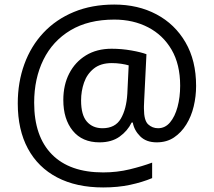

<svg xmlns="http://www.w3.org/2000/svg" viewBox="-20 -734 939 843"><path d="M841 -357Q841 -311 830.5 -267Q820 -223 798 -187.5Q776 -152 744 -130.5Q712 -109 668 -109Q622 -109 595.5 -135.5Q569 -162 563 -196H558Q540 -159 505 -134Q470 -109 417 -109Q341 -109 299.5 -160Q258 -211 258 -295Q258 -361 284 -411.5Q310 -462 357.5 -491Q405 -520 470 -520Q514 -520 556.5 -512.5Q599 -505 623 -496L613 -293Q612 -275 612 -267.5Q612 -260 612 -257Q612 -205 630.5 -188Q649 -171 674 -171Q705 -171 726.5 -196.5Q748 -222 759.5 -264.5Q771 -307 771 -358Q771 -451 733.5 -515.5Q696 -580 630.5 -614Q565 -648 482 -648Q368 -648 289.5 -601Q211 -554 170.5 -471.5Q130 -389 130 -283Q130 -135 208 -56Q286 23 433 23Q494 23 549.5 9.5Q605 -4 648 -20V48Q605 66 551.5 77.5Q498 89 433 89Q315 89 231 45Q147 1 102.5 -81.5Q58 -164 58 -280Q58 -373 87 -452.5Q116 -532 171 -590.5Q226 -649 304.5 -681.5Q383 -714 482 -714Q586 -714 667 -671Q748 -628 794.5 -548Q841 -468 841 -357ZM336 -293Q336 -229 361.5 -200Q387 -171 430 -171Q486 -171 510.5 -213Q535 -255 539 -322L545 -447Q532 -451 512 -454Q492 -457 471 -457Q422 -457 392 -433Q362 -409 349 -371.5Q336 -334 336 -293Z"/></svg>

Font: Noto Sans Rejang
Style: Regular
Weight: 400
Designer: Monotype Design Team
Foundry: Monotype Imaging Inc.
Version: Version 2.001; ttfautohint (v1.8.4.7-5d5b)